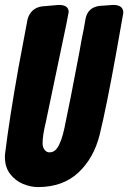

<svg xmlns="http://www.w3.org/2000/svg" viewBox="-49 -742 521 780"><path d="M105 18Q75 18 44 5Q13 -8 -8 -35.5Q-29 -63 -29 -104Q-29 -118 -28 -120Q-11 -259 26 -467L63 -664Q76 -709 121 -716L190 -722Q230 -722 230 -693Q230 -690 221 -646L137 -245Q124 -192 124 -160Q124 -144 132 -133.5Q140 -123 152 -123Q171 -123 183 -140Q201 -166 213 -223L216 -238Q233 -316 274 -533Q281 -576 291 -623L299 -668Q309 -712 355 -718L411 -722Q452 -722 452 -690L424 -532Q383 -305 356 -195Q332 -99 269 -40.5Q206 18 105 18Z"/></svg>

Font: Bangerz
Style: Bold
Weight: 700
Designer: vernon adams
Foundry: Vernon Adams
Version: Version 2.10;February 7, 2025;FontCreator 13.0.0.2683 64-bit